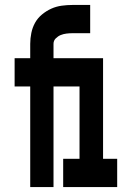

<svg xmlns="http://www.w3.org/2000/svg" viewBox="-20 -755 540 775"><path d="M102 0V-406H39V-520H102V-578Q102 -600 106.5 -622Q111 -644 121.5 -663Q132 -682 149.5 -696.5Q167 -711 187 -720Q207 -729 229 -732Q251 -735 273 -735H344V-621H273Q261 -621 248.5 -619.5Q236 -618 225 -613.5Q214 -609 205 -600Q196 -591 196 -578V-520H332V-406H196V0ZM235 0V-114H301V-406H243V-520H396V-114H453V0Z"/></svg>

Font: Iosevka Curly Heavy
Style: Regular
Weight: 900
Monospace: yes
Designer: Belleve Invis
Foundry: Belleve Invis
Version: Version 22.1.2; ttfautohint (v1.8.4)